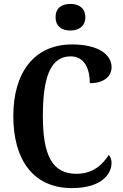

<svg xmlns="http://www.w3.org/2000/svg" viewBox="-20 -951 626 981"><path d="M340 -795C381 -795 416 -816 416 -863C416 -911 381 -931 340 -931C296 -931 264 -911 264 -863C264 -816 296 -795 340 -795ZM347 10C503 10 550 -65 550 -119C550 -134 544 -151 536 -159C505 -113 459 -63 370 -63C245 -63 199 -161 199 -358C199 -550 235 -663 341 -663C416 -663 439 -592 439 -526C512 -526 550 -561 550 -608C550 -672 482 -724 349 -724C151 -724 48 -576 48 -358C48 -137 148 10 347 10Z"/></svg>

Font: Noto Serif Thai Condensed
Style: Bold
Weight: 700
Width: 3
Designer: Monotype Design Team
Foundry: Monotype Imaging Inc.
Version: Version 2.002